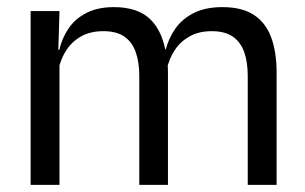

<svg xmlns="http://www.w3.org/2000/svg" viewBox="-20 -519 856 539"><path d="M675.5 0V-305.5Q675.5 -344 665.8 -372.2Q656 -400.5 633.8 -416Q611.5 -431.5 574 -431.5Q538.5 -431.5 512.5 -417Q486.5 -402.5 470.5 -378.2Q454.5 -354 448 -323L435.5 -380.5H445.5Q453.5 -412 472.5 -439Q491.5 -466 524 -482.5Q556.5 -499 604.5 -499Q659 -499 692.2 -477.5Q725.5 -456 741 -414.8Q756.5 -373.5 756.5 -314.5V0ZM66 0V-488H147L143.5 -371L147 -366V0ZM371 0V-305.5Q371 -344 361.2 -372.2Q351.5 -400.5 329.5 -416Q307.5 -431.5 270 -431.5Q234 -431.5 208 -417Q182 -402.5 166 -377.8Q150 -353 143.5 -321.5L128.5 -379H146.5Q154 -412 172.5 -439.2Q191 -466.5 222.8 -482.8Q254.5 -499 300 -499Q367.5 -499 402.8 -464Q438 -429 447 -362Q449.5 -352 450.5 -340.2Q451.5 -328.5 451.5 -317V0Z"/></svg>

Font: Anek Gujarati
Style: Regular
Weight: 400
Designer: Mrunmayee Ghaisas (Gujarati), Yesha Goshar (Latin)
Foundry: Ek Type
Version: Version 1.003